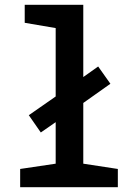

<svg xmlns="http://www.w3.org/2000/svg" viewBox="-20 -780 570 800"><path d="M64 0V-76L212 -98V-271L150 -228L100 -300L212 -378V-663L83 -685V-760H327V-459L389 -503L440 -431L327 -351V-98L471 -76V0Z"/></svg>

Font: Noto Sans Mono Condensed SemiBold
Style: Regular
Weight: 600
Width: 3
Designer: Monotype Design Team
Foundry: Monotype Imaging Inc.
Version: Version 2.014